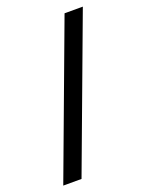

<svg xmlns="http://www.w3.org/2000/svg" viewBox="-137 -782 645 849"><g transform="rotate(-20 186.0 -357.0)"><path d="M10 0 276 -714H362L96 0Z"/></g></svg>

Font: Noto Sans Masaram Gondi
Style: Regular
Weight: 400
Designer: Ek Type & Mukund Gokhale
Foundry: Ek Type
Version: Version 1.004; ttfautohint (v1.8.4.7-5d5b)